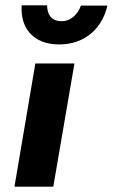

<svg xmlns="http://www.w3.org/2000/svg" viewBox="-20 -697 421 717"><path d="M61 -677C55 -594 103 -531 201 -531C300 -531 363 -595 381 -676H282C272 -646 245 -616 207 -618C170 -619 156 -645 156 -677ZM112 -460 34 0H179L258 -460Z"/></svg>

Font: Jost*
Style: Bold Italic
Weight: 700
Italic angle: -10°
Version: Version 3.7